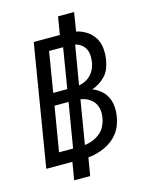

<svg xmlns="http://www.w3.org/2000/svg" viewBox="-137 -929 874 1122"><g transform="rotate(-15 300.0 -368.0)"><path d="M169 107 187 0H29L150 -735H308L326 -843H423L405 -730Q438 -723 466.5 -704.5Q495 -686 512.5 -658Q530 -630 533.5 -594.5Q537 -559 531 -523Q527 -500 518.5 -476.5Q510 -453 493 -434Q476 -415 454.5 -401Q433 -387 409 -379Q437 -368 459 -349.5Q481 -331 493.5 -305.5Q506 -280 508.5 -250Q511 -220 506 -189Q502 -164 493 -139.5Q484 -115 468 -93.5Q452 -72 430 -55Q408 -38 383.5 -27Q359 -16 334 -9.5Q309 -3 284 -1L266 107ZM268 -418 308 -661H223L183 -418ZM340 -421Q361 -425 380 -434.5Q399 -444 413.5 -459.5Q428 -475 436.5 -494.5Q445 -514 448 -533Q451 -554 450 -574.5Q449 -595 440 -612.5Q431 -630 415.5 -641.5Q400 -653 380 -658ZM211 -74 256 -344H171L126 -74ZM283 -76Q308 -79 332 -88.5Q356 -98 376.5 -115Q397 -132 408 -155Q419 -178 423 -202Q424 -210 425 -217.5Q426 -225 426 -232Q426 -253 419 -272.5Q412 -292 398.5 -306Q385 -320 367 -329Q349 -338 327 -341Z"/></g></svg>

Font: Iosevka Medium Extended
Style: Italic
Weight: 500
Width: 7
Italic angle: -9°
Monospace: yes
Designer: Belleve Invis
Foundry: Belleve Invis
Version: Version 32.5.0; ttfautohint (v1.8.4)